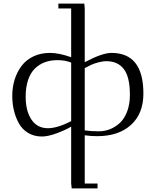

<svg xmlns="http://www.w3.org/2000/svg" viewBox="-20 -749 859 1063"><path d="M47.9 -217.8Q47.9 -266.1 61 -308.3Q74.2 -350.6 99.4 -384Q124.5 -417.5 165 -436.8Q205.6 -456.1 256.8 -456.1Q307.1 -456.1 374 -432.1V-702.1H303.2V-729H446.8L449.2 -702.1V-404.8Q546.4 -456.1 597.2 -456.1Q773.9 -456.1 773.9 -231Q773.9 -119.6 705.1 -57.4Q636.2 4.9 518.1 4.9Q482.9 4.9 449.2 0V267.1H520V293.9H377L374 267.1V-47.9Q342.8 -29.3 294.4 -11.2Q246.1 6.8 211.9 6.8Q168.5 6.8 135.5 -13.2Q102.5 -33.2 84.2 -66.7Q65.9 -100.1 56.9 -138.2Q47.9 -176.3 47.9 -217.8ZM122.1 -213.9Q122.1 -134.3 154.3 -86.7Q186.5 -39.1 245.1 -39.1Q297.4 -39.1 374 -78.1V-402.8Q340.3 -416 297.9 -416Q259.8 -416 228.5 -404.5Q197.3 -393.1 173.1 -369.4Q148.9 -345.7 135.5 -306.2Q122.1 -266.6 122.1 -213.9ZM449.2 -26.9Q487.8 -22 526.9 -22Q559.1 -22 588.9 -33.7Q618.7 -45.4 643.8 -68.6Q668.9 -91.8 684.1 -132.1Q699.2 -172.4 699.2 -224.1Q699.2 -323.2 665.5 -366.7Q631.8 -410.2 569.8 -410.2Q547.4 -410.2 522.9 -403.3Q498.5 -396.5 485.1 -390.1Q471.7 -383.8 449.2 -372.1Z"/></svg>

Font: Dehuti
Style: Book
Weight: 400
Version: Version 1.2